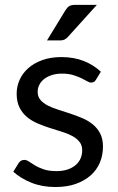

<svg xmlns="http://www.w3.org/2000/svg" viewBox="-20 -744 473 772"><path d="M365.5 -423Q359.5 -412 347 -412Q339.5 -412 330 -417.5Q320.5 -423 306.8 -429.8Q293 -436.5 274 -442.2Q255 -448 229 -448Q206.5 -448 188.5 -442.2Q170.5 -436.5 157.8 -426.5Q145 -416.5 138.2 -403.2Q131.5 -390 131.5 -374.5Q131.5 -355 142.8 -342Q154 -329 172.5 -319.5Q191 -310 214.5 -302.8Q238 -295.5 262.8 -287.2Q287.5 -279 311 -269Q334.5 -259 353 -244Q371.5 -229 382.8 -207.2Q394 -185.5 394 -155Q394 -120 381.5 -90.2Q369 -60.5 344.5 -38.8Q320 -17 284.5 -4.5Q249 8 202.5 8Q149.5 8 106.5 -9.2Q63.5 -26.5 33.5 -53.5L54.5 -87.5Q58.5 -94 64 -97.5Q69.5 -101 78 -101Q87 -101 97 -94Q107 -87 121.2 -78.5Q135.5 -70 156 -63Q176.5 -56 207 -56Q233 -56 252.5 -62.8Q272 -69.5 285 -81Q298 -92.5 304.2 -107.5Q310.5 -122.5 310.5 -139.5Q310.5 -160.5 299.2 -174.2Q288 -188 269.5 -197.8Q251 -207.5 227.2 -214.8Q203.5 -222 178.8 -230Q154 -238 130.2 -248.2Q106.5 -258.5 88 -274Q69.5 -289.5 58.2 -312.2Q47 -335 47 -367.5Q47 -396.5 59 -423.2Q71 -450 94 -470.2Q117 -490.5 150.5 -502.5Q184 -514.5 227 -514.5Q277 -514.5 316.8 -498.8Q356.5 -483 385.5 -455.5ZM369.5 -724.5 253 -595.5Q246 -588 239.2 -584.8Q232.5 -581.5 222 -581.5H169L243 -702.5Q250 -714 258.2 -719.2Q266.5 -724.5 282.5 -724.5Z"/></svg>

Font: Lato 2
Style: Regular
Weight: 400
Designer: Lukasz Dziedzic with Adam Twardoch and Botio Nikoltchev
Foundry: tyPoland Lukasz Dziedzic
Version: Version 2.015; 2015-08-06; http://www.latofonts.com/